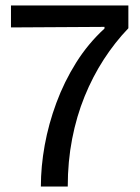

<svg xmlns="http://www.w3.org/2000/svg" viewBox="-20 -680 512 700"><path d="M129 0Q129 -73 143 -150.5Q157 -228 185.5 -305Q214 -382 257.5 -451.5Q301 -521 361 -576V-582L20 -580V-660H448V-577Q399 -526 358.5 -463.5Q318 -401 288.5 -328.5Q259 -256 243 -173.5Q227 -91 227 0Z"/></svg>

Font: Bricolage Grotesque 60pt
Style: Regular
Weight: 400
Version: Version 1.001;gftools[0.9.33.dev8+g029e19f]